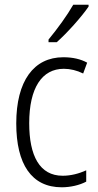

<svg xmlns="http://www.w3.org/2000/svg" viewBox="-20 -785 414 815"><path d="M356 -757V-765H291C264 -718 226 -666 186 -617V-606H221C264 -644 326 -713 356 -757ZM242 10C279 10 318 1 346 -14V-62C315 -48 281 -39 246 -39C148 -39 104 -124 104 -262C104 -412 158 -493 251 -493C278 -493 307 -486 333 -473L350 -519C323 -534 289 -542 249 -542C123 -542 49 -441 49 -261C49 -88 114 10 242 10Z"/></svg>

Font: Noto Sans Arabic Cond Light
Style: Regular
Weight: 300
Width: 3
Designer: Monotype Design Team, Nadine Chahine, Nizar Qandah and Khaled Hosny
Foundry: Monotype Imaging Inc.
Version: Version 2.012